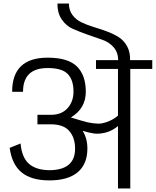

<svg xmlns="http://www.w3.org/2000/svg" viewBox="-20 -1072 886 1092"><path d="M721 0V-680H846V-730H720Q721 -777 702 -810.5Q683 -844 652.5 -862.5Q622 -881 584.5 -894.5Q547 -908 509.5 -919.5Q472 -931 441.5 -946Q411 -961 391.5 -987.5Q372 -1014 372 -1052H307Q306 -998 331.5 -961Q357 -924 395 -907.5Q433 -891 478 -875Q523 -859 561.5 -846Q600 -833 626 -803.5Q652 -774 652 -730H526V-680H651V-414Q628 -395 603.5 -384.5Q579 -374 560 -370.5Q541 -367 514 -370.5Q487 -374 472.5 -377.5Q458 -381 427 -390.5Q396 -400 383 -404Q468 -455 468 -550Q468 -644 417.5 -694Q367 -744 251 -744Q49 -744 49 -550H111Q111 -685 251 -685Q333 -685 365.5 -651Q398 -617 398 -551Q398 -494 364 -456.5Q330 -419 270 -419H193V-365H269Q341 -365 374 -327Q407 -289 407 -226Q407 -105 261 -104Q184 -105 144 -141Q104 -177 97 -256L35 -231Q48 -136 103.5 -91Q159 -46 261 -46Q367 -46 422 -92.5Q477 -139 477 -227Q477 -285 450 -328Q489 -316 516.5 -312.5Q544 -309 580.5 -318Q617 -327 651 -355V0Z"/></svg>

Font: Glegoo
Style: Regular
Weight: 400
Version: Version 2.0.1; ttfautohint (v0.9) -r 48 -G 60